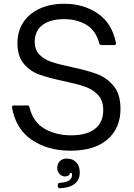

<svg xmlns="http://www.w3.org/2000/svg" viewBox="-20 -793 713 1023"><path d="M44 -220V-222Q44 -231 53 -231H126Q136 -231 137 -222Q156 -142 217.5 -107Q279 -72 359 -72Q441 -72 485.5 -106Q530 -140 530 -207Q530 -258 502 -287.5Q474 -317 432 -331.5Q390 -346 319 -361Q239 -378 190 -395.5Q141 -413 107 -453Q73 -493 73 -563Q73 -627 104.5 -674.5Q136 -722 192.5 -747.5Q249 -773 323 -773Q425 -773 501 -721Q577 -669 598 -564V-562Q598 -553 589 -553H520Q511 -553 509 -562Q491 -630 440.5 -660.5Q390 -691 322 -691Q246 -691 205.5 -659Q165 -627 165 -571Q165 -527 190.5 -501.5Q216 -476 254.5 -463Q293 -450 360 -436Q445 -418 497 -398.5Q549 -379 585.5 -335Q622 -291 622 -213Q622 -110 552.5 -50Q483 10 355 10Q236 10 150.5 -47Q65 -104 44 -220ZM288 196Q288 181 298 181Q364 178 364 139Q364 133 363 129H353Q352 137 345 142Q338 147 327 147Q309 147 297 134Q285 121 285 101Q285 79 299 65.5Q313 52 336 52Q368 52 386.5 72Q405 92 405 126Q405 165 378 186.5Q351 208 298 210Q288 210 288 196Z"/></svg>

Font: Open Sauce Two
Style: Regular
Weight: 400
Designer: Alfredo Marco Pradil
Foundry: Creative Sauce Fz LLC
Version: Version 1.477